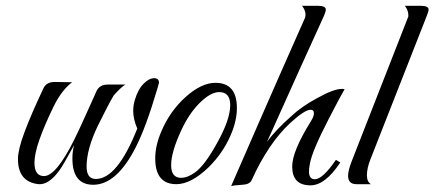

<svg xmlns="http://www.w3.org/2000/svg" viewBox="-20 -636 1500 663"><path d="M302 2Q230 2 230 -89Q230 -114 236 -135Q196 -62 186 -49Q149 3 113 0Q42 -8 42 -87Q42 -119 64.5 -179.5Q87 -240 130 -331Q140 -353 169 -353L229 -352Q193 -325 165 -268Q133 -202 116 -153.5Q99 -105 99 -74Q99 -28 132 -28Q174 -28 237 -155Q257 -196 276 -238.5Q295 -281 314 -323Q325 -344 352 -344H413Q399 -336 373 -307Q361 -287 347.5 -260.5Q334 -234 318 -202Q279 -121 279 -61Q279 -18 311 -18Q385 -18 454 -192Q440 -225 440 -253Q440 -273 446 -292Q457 -329 477 -348Q495 -366 512 -366Q529 -366 529 -350L524 -332Q484 -196 449 -128Q383 2 302 2Z M589 0Q516 0 516 -89Q516 -133 537 -182Q567 -253 622 -302Q676 -350 724 -350Q798 -350 798 -263Q798 -218 776 -168Q750 -108 701 -59Q640 0 589 0ZM605 -22Q628 -22 654 -41Q687 -65 729 -141Q775 -223 775 -273Q775 -318 737 -318Q707 -318 669 -280Q632 -243 606 -186Q571 -111 571 -66Q571 -22 605 -22Z M778 7Q812 -71 875.5 -216.5Q939 -362 1033 -574Q1034 -577 1034.5 -580Q1035 -583 1035 -586Q1035 -600 1023 -616H1077Q1105 -616 1105 -603Q1105 -596 1099 -582Q1068 -515 1019 -406Q970 -297 902 -146Q917 -167 938 -189Q959 -211 985 -234Q1003 -251 1025 -266.5Q1047 -282 1073 -296Q1132 -329 1160 -329Q1167 -329 1170 -328Q1154 -300 1140.5 -274Q1127 -248 1115 -225Q1057 -113 1050 -70Q1047 -55 1047 -44Q1047 -17 1067 -17Q1094 -17 1140 -84L1155 -75Q1103 4 1052 4Q989 4 989 -61Q989 -114 1054 -218Q1064 -234 1064 -245Q1064 -257 1053 -257Q1042 -257 1024.5 -245.5Q1007 -234 983 -212Q945 -177 911.5 -127.5Q878 -78 849 -14Q842 1 817 2Q784 4 778 7Z M1211 0Q1182 0 1182 -29Q1182 -47 1194 -78L1388 -574Q1390 -577 1390 -580Q1390 -583 1390 -585Q1390 -600 1378 -616H1432Q1460 -616 1460 -603Q1460 -597 1454 -582L1260 -88Q1247 -56 1247 -31Q1247 -8 1261 0Z"/></svg>

Font: Carattere
Style: Regular
Weight: 400
Designer: Robert E. Leuschke
Foundry: Robert E. Leuschke
Version: Version 1.010; ttfautohint (v1.8.3)